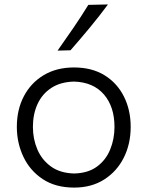

<svg xmlns="http://www.w3.org/2000/svg" viewBox="-20 -832 662 863"><path d="M313.5 11.2Q229.5 11.2 172.1 -26.9Q114.7 -64.9 85.2 -127.2Q55.7 -189.5 55.7 -261.7Q55.7 -339.4 87.4 -399.7Q119.1 -460 176.8 -494.4Q234.4 -528.8 312.5 -528.8Q393.1 -528.8 450 -493.7Q506.8 -458.5 537.1 -397.9Q567.4 -337.4 567.4 -261.7Q567.4 -185.1 536.4 -123.3Q505.4 -61.5 448.2 -25.1Q391.1 11.2 313.5 11.2ZM313.5 -52.2Q376 -53.7 416 -83.3Q456.1 -112.8 475.3 -160.2Q494.6 -207.5 494.6 -261.7Q494.6 -352.1 447.3 -407.2Q399.9 -462.4 313.5 -465.3Q252 -463.9 210.7 -436.8Q169.4 -409.7 148.7 -364.3Q127.9 -318.8 127.9 -261.7Q127.9 -207.5 147.9 -160.4Q168 -113.3 209.2 -83.5Q250.5 -53.7 313.5 -52.2ZM238.8 -604.5Q275.4 -656.2 310.3 -707.3Q345.2 -758.3 377 -810.1L465.3 -812Q426.3 -759.3 383.8 -708Q341.3 -656.7 296.9 -606Z"/></svg>

Font: Pinar Regular
Style: Regular
Weight: 400
Designer: Amin Abedi
Version: Version 3.000